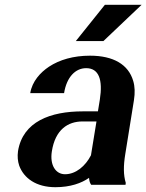

<svg xmlns="http://www.w3.org/2000/svg" viewBox="-20 -770 610 800"><path d="M55 -140C52 -118 54 -98 60 -80C79 -28 130 10 211 10C273 10 320 -7 351 -29C352 -17 354 -8 360 0H503L504 -8C494 -41 494 -79 502 -128L538 -352C543 -383 542 -410 535 -433C515 -501 453 -538 355 -538C286 -538 228 -521 184 -492C148 -468 114 -431 106 -382H247C258 -450 295 -486 339 -486C392 -486 409 -438 396 -355L388 -306H325C191 -306 75 -264 55 -140ZM196 -139C210 -230 263 -264 324 -264H382L359 -123C336 -78 296 -44 251 -44C212 -44 187 -82 196 -139ZM296 -599H411L570 -750H417Z"/></svg>

Font: Aerodynamic
Style: Obl
Weight: 500
Designer: Google
Version: Version 2.000980; 2014